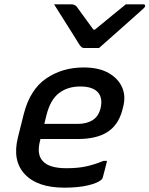

<svg xmlns="http://www.w3.org/2000/svg" viewBox="-20 -857 691 888"><path d="M438 -635H369Q362 -635 357 -639Q352 -643 343 -657Q338 -666 325 -686.5Q312 -707 295 -734Q278 -761 261 -788Q244 -815 230 -837H308Q326 -837 335 -826Q343 -815 362.5 -788Q382 -761 412 -720H419Q467 -759 500.5 -787Q534 -815 562 -837H642Q653 -837 651 -828Q650 -824 645.5 -819.5Q641 -815 624 -800Q609 -787 583.5 -764Q558 -741 529.5 -716Q501 -691 476.5 -669Q452 -647 438 -635ZM367 -545Q437 -545 482 -519.5Q527 -494 545 -452.5Q563 -411 549 -361L545 -345Q526 -277 475.5 -245.5Q425 -214 339 -214H167L166 -209Q148 -143 178 -112Q207 -79 287 -79Q341 -79 379 -87.5Q417 -96 459 -113H475Q471 -94 465.5 -74.5Q460 -55 455 -35Q454 -31 450 -27Q434 -11 388 0Q342 11 278 11Q153 11 94.5 -51.5Q36 -114 63 -222L90 -330Q119 -443 193.5 -494Q268 -545 367 -545ZM351 -457Q293 -457 253 -426.5Q213 -396 195 -325L185 -284H339Q381 -284 408.5 -301.5Q436 -319 445 -356Q457 -406 430 -433Q419 -444 399.5 -450.5Q380 -457 351 -457Z"/></svg>

Font: Recursive Mn Lnr St Med
Style: Italic
Weight: 500
Italic angle: -15°
Monospace: yes
Version: Version 1.079;hotconv 1.0.112;makeotfexe 2.5.65598; ttfautoh